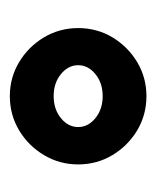

<svg xmlns="http://www.w3.org/2000/svg" viewBox="17 -515 320 394"><g transform="rotate(90 177.0 -318.0)"><path d="M37.6 -318.4Q37.6 -356.9 56.6 -388.7Q75.7 -420.4 107.4 -439.5Q139.2 -458.5 177.2 -458.5Q215.8 -458.5 247.6 -439.5Q279.3 -420.4 298.3 -388.7Q317.4 -356.9 317.4 -318.4Q317.4 -280.3 298.3 -248.3Q279.3 -216.3 247.6 -197.3Q215.8 -178.2 177.2 -178.2Q139.2 -178.2 107.4 -197.3Q75.7 -216.3 56.6 -248.3Q37.6 -280.3 37.6 -318.4ZM113.8 -318.4Q113.8 -297.9 132.1 -283Q150.4 -268.1 177.2 -268.1Q204.1 -268.1 222.4 -283Q240.7 -297.9 240.7 -318.4Q240.7 -338.9 222.4 -353.8Q204.1 -368.7 177.2 -368.7Q150.4 -368.7 132.1 -353.8Q113.8 -338.9 113.8 -318.4Z"/></g></svg>

Font: Pinar-DS1-FD Bold
Style: Regular
Weight: 700
Designer: Amin Abedi
Version: Version 2.000